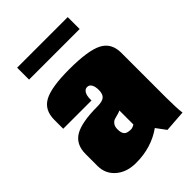

<svg xmlns="http://www.w3.org/2000/svg" viewBox="-211 -806 912 912"><g transform="rotate(-45 245.0 -350.0)"><path d="M415 -629.9H75.2V-710H415ZM24.9 -350.1V-410.2Q24.9 -476.1 74.5 -502.9Q124 -529.8 245.1 -529.8Q372.1 -529.8 423.6 -502.9Q475.1 -476.1 475.1 -410.2V-109.9Q475.1 -37.1 480 -3.9L371.1 3.9L335 -44.9Q258.3 9.8 154.8 9.8Q92.8 9.8 54 -23.7Q15.1 -57.1 15.1 -109.9V-189.9Q15.1 -254.9 62 -282.5Q108.9 -310.1 214.8 -310.1Q247.6 -310.1 261.2 -321.5Q274.9 -333 274.9 -360.8Q274.9 -383.3 267.3 -396.7Q259.8 -410.2 245.1 -410.2Q231 -410.2 222.9 -396.2Q214.8 -382.3 214.8 -359.9V-350.1ZM274.9 -128.9V-223.1Q269 -219.2 255.4 -215.8Q241.7 -212.4 231.7 -209.2Q221.7 -206.1 213.4 -195.3Q205.1 -184.6 205.1 -166Q205.1 -142.1 214.6 -131.1Q224.1 -120.1 250 -120.1Q261.7 -120.1 274.9 -128.9Z"/></g></svg>

Font: Mikodacs
Style: Regular
Weight: 400
Designer: gluk (gluksza@wp.pl)
Foundry: gluk (gluksza@wp.pl)
Version: Version 0.28